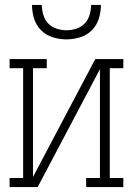

<svg xmlns="http://www.w3.org/2000/svg" viewBox="-20 -760 540 780"><path d="M19 0V-37H74V-483H19V-520H170V-483H114V-41L367 -520H481V-483H426V-37H481V0H330V-37H386V-479L133 0ZM250 -600Q222 -600 194.5 -608.5Q167 -617 147 -637Q127 -657 118.5 -684.5Q110 -712 110 -740H150Q150 -720 156 -699.5Q162 -679 176 -664.5Q190 -650 210 -643.5Q230 -637 250 -637Q270 -637 290 -643.5Q310 -650 324 -664.5Q338 -679 344 -699.5Q350 -720 350 -740H390Q390 -712 381.5 -684.5Q373 -657 353 -637Q333 -617 305.5 -608.5Q278 -600 250 -600Z"/></svg>

Font: Iosevka Curly Slab Extralight
Style: Regular
Weight: 200
Monospace: yes
Designer: Belleve Invis
Foundry: Belleve Invis
Version: Version 22.1.2; ttfautohint (v1.8.4)